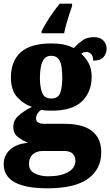

<svg xmlns="http://www.w3.org/2000/svg" viewBox="-33 -786 597 1039"><path d="M224 233Q-13 233 -13 102Q-13 54 23 22.5Q59 -9 120 -13Q91 -24 65 -43.5Q39 -63 39 -100Q39 -135 67 -160Q95 -185 140 -208Q93 -223 59.5 -261Q26 -299 26 -366Q26 -455 79 -503Q132 -551 246 -551Q283 -551 311 -545Q339 -539 366 -526Q390 -551 414 -568Q438 -585 476 -585Q509 -585 526.5 -566.5Q544 -548 544 -523Q544 -498 528 -478Q512 -458 471 -458Q471 -485 458.5 -495Q446 -505 437 -505Q426 -505 418.5 -502Q411 -499 406 -496Q429 -476 446 -445.5Q463 -415 463 -371Q463 -289 411 -238Q359 -187 246 -187Q236 -187 218 -188Q200 -189 192 -192Q182 -188 172 -174Q162 -160 162 -145Q162 -129 174.5 -122.5Q187 -116 203 -116H315Q416 -116 465.5 -76.5Q515 -37 515 38Q515 129 443.5 181Q372 233 224 233ZM244 -253Q283 -253 293.5 -285Q304 -317 304 -365Q304 -397 300 -424.5Q296 -452 283 -468Q270 -484 244 -484Q219 -484 206 -467.5Q193 -451 188 -423.5Q183 -396 183 -364Q183 -318 194.5 -285.5Q206 -253 244 -253ZM227 168Q296 168 335.5 145.5Q375 123 375 83Q375 61 360.5 46Q346 31 314 31H194Q180 31 163.5 37.5Q147 44 135.5 59.5Q124 75 124 102Q124 137 155 152.5Q186 168 227 168ZM192 -616Q201 -637 217.5 -663.5Q234 -690 253 -717Q272 -744 290 -766H357V-753Q350 -734 341.5 -707.5Q333 -681 325.5 -654Q318 -627 314 -606H192Z"/></svg>

Font: Noto Serif Thai SemiCondensed Black
Style: Regular
Weight: 900
Width: 4
Designer: Monotype Design Team
Foundry: Monotype Imaging Inc.
Version: Version 2.002; ttfautohint (v1.8.4.7-5d5b)